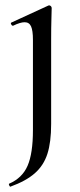

<svg xmlns="http://www.w3.org/2000/svg" viewBox="-20 -415 299 717"><path d="M171 -267V48Q171 116 157 159.5Q143 203 110 232Q77 261 19 282Q17 283 14.5 277.5Q12 272 14 271Q63 250 83 204Q103 158 103 71V-266Q103 -301 96 -316.5Q89 -332 72 -332Q56 -332 29 -319H28Q24 -319 21.5 -324.5Q19 -330 23 -331L160 -394L163 -395Q167 -395 170 -392Q173 -389 173 -385Q173 -378 172 -345Q171 -312 171 -267Z"/></svg>

Font: Cormorant Unicase Medium
Style: Regular
Weight: 500
Designer: Christian Thalmann (Catharsis Fonts)
Foundry: Catharsis Fonts
Version: Version 4.000